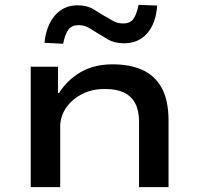

<svg xmlns="http://www.w3.org/2000/svg" viewBox="-20 -774 822 794"><path d="M107 0V-498H220V-389H224Q257 -442 312.5 -475Q368 -508 446 -508Q517 -508 568.5 -485Q620 -462 648.5 -411Q677 -360 677 -274V0H555V-270Q555 -317 539 -347Q523 -377 492 -391.5Q461 -406 414 -406Q359 -406 317.5 -384Q276 -362 252.5 -327Q229 -292 229 -250V0ZM241 -593 164 -597Q171 -668 207 -710Q243 -752 301 -752Q340 -752 366 -736Q392 -720 410 -709Q424 -702 444 -689.5Q464 -677 489 -677Q518 -677 531.5 -695.5Q545 -714 553 -754L630 -751Q625 -678 589 -636.5Q553 -595 493 -595Q453 -595 426.5 -611Q400 -627 383 -637Q369 -646 349 -658Q329 -670 305 -670Q277 -670 263 -651.5Q249 -633 241 -593Z"/></svg>

Font: Nunito Sans 7pt Expanded SemiBold
Style: Regular
Weight: 600
Width: 7
Designer: Vernon Adams
Foundry: Vernon Adams
Version: Version 3.101;gftools[0.9.27]